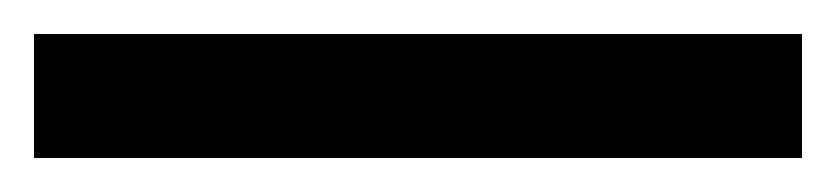

<svg xmlns="http://www.w3.org/2000/svg" viewBox="-22 60 492 113"><path d="M450 153H-2V80H450Z"/></svg>

Font: Noto Sans ExtraCondensed Medium
Style: Regular
Weight: 500
Width: 2
Designer: Monotype Design Team
Foundry: Monotype Imaging Inc.
Version: Version 2.013; ttfautohint (v1.8.4.7-5d5b)